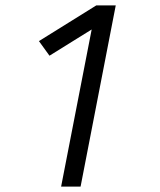

<svg xmlns="http://www.w3.org/2000/svg" viewBox="-20 -690 590 710"><path d="M206 0 319 -581 163 -484 124 -538 336 -670H408L278 0Z"/></svg>

Font: Lode Term
Style: Italic
Weight: 400
Italic angle: -11°
Monospace: yes
Designer: Belleve Invis
Foundry: Belleve Invis
Version: Version 29.2.0